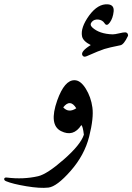

<svg xmlns="http://www.w3.org/2000/svg" viewBox="-103 -671 629 912"><path d="M168.9 -194.3Q203.6 -291 251 -290Q279.3 -290 304.2 -250.2Q329.1 -210.4 335.9 -160.6Q342.8 -110.8 320.6 -22.5Q298.3 65.9 232.7 140.6Q167 215.3 127.2 220Q87.4 224.6 22 213.6Q-43.5 202.6 -73.7 189.9Q-84.5 185.5 -83 178.2Q-81.5 170.9 -70.3 172.4Q8.3 182.1 78.1 166Q120.6 156.2 200.4 86.2Q280.3 16.1 295.4 -31.2Q290.5 -72.3 283.2 -76.7Q245.6 -18.6 186.8 -48.3Q127.9 -78.1 168.9 -194.3ZM259.3 -156.7Q230.5 -203.6 197.3 -161.1Q222.7 -132.8 259.3 -156.7ZM469.2 -456.1Q415 -445.3 392.6 -438.2Q370.1 -431.2 308.1 -403.8Q294.9 -398.4 289.1 -407.2Q276.9 -425.3 328.1 -457Q291 -475.6 286.6 -499Q278.8 -539.6 320.3 -597.2Q362.3 -654.3 409.7 -650.4Q439.9 -647.9 436.8 -616.5Q433.6 -585 418.9 -564.5Q404.3 -543.9 394 -560.1Q383.8 -576.2 364 -578.1Q344.2 -580.1 333 -566.9Q321.8 -553.7 335 -541Q368.2 -509.8 432.1 -507.8Q442.4 -507.8 462.9 -512.7Q483.4 -517.6 491.5 -517.3Q499.5 -517.1 503.2 -511Q506.8 -504.9 504.4 -499.5Q485.4 -459.5 469.2 -456.1Z"/></svg>

Font: Amiri
Style: Regular
Weight: 400
Designer: Khaled Hosny
Version: Version 000.108